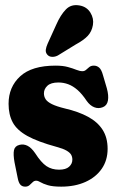

<svg xmlns="http://www.w3.org/2000/svg" viewBox="-20 -706 454 739"><path d="M207.3 -52.9Q233.3 -52.9 245.9 -64.2Q258.5 -75.5 258.5 -91.5Q258.5 -101.9 253.9 -110.3Q249.2 -118.7 236.1 -126.3Q223.1 -133.9 198.1 -140.6Q125.4 -160.4 85.1 -182.8Q44.9 -205.2 29 -235Q13 -264.8 13 -306.4Q13 -371.3 57.7 -412.3Q102.4 -453.4 193.8 -453.4Q222.4 -453.4 241.5 -448Q260.7 -442.7 273.9 -437.3Q287.2 -432 297.2 -432Q305.5 -432 311.3 -437.3Q317.1 -442.7 323.8 -448Q330.6 -453.4 341.3 -453.4Q352.7 -453.4 361.6 -445.8Q370.6 -438.2 376.5 -416.2L391.3 -365.9Q398.9 -338 395.4 -318.9Q392 -299.9 376 -293.5Q359 -286.7 342.8 -293.2Q326.6 -299.6 313.8 -317.5Q296.1 -344.2 278.4 -359.7Q260.7 -375.1 242.5 -381.8Q224.3 -388.5 204.8 -388.5Q175.9 -388.5 162.5 -376Q149.1 -363.4 149.1 -346.6Q149.1 -334.3 155.7 -324Q162.4 -313.8 180 -305.1Q197.7 -296.4 230 -288.5Q282.5 -276.3 319.1 -256.4Q355.7 -236.6 374.9 -206.5Q394.2 -176.4 394.2 -133.2Q394.2 -89 371.6 -56.4Q349.1 -23.8 308.8 -5.7Q268.5 12.4 215.6 12.4Q182.2 12.4 163.7 6.7Q145.3 1.1 135.8 -4.7Q126.3 -10.5 119.3 -10.5Q111.4 -10.5 105.7 -4.7Q100 1.1 93.5 6.7Q87.1 12.4 77 12.4Q65.4 12.4 58.5 4.9Q51.5 -2.7 48 -21.5L35.8 -81.8Q30.5 -111.8 33.8 -127.9Q37.1 -144 54.9 -148.4Q70.7 -152.5 85.7 -145Q100.8 -137.5 115.2 -116.5Q138.3 -80.5 158.7 -66.7Q179.1 -52.9 207.3 -52.9ZM196.7 -611.4Q213 -648.5 233.6 -669.7Q254.1 -691 286.7 -684.9Q314.2 -679.9 328 -657.3Q341.9 -634.7 337.6 -609.6Q333.4 -584.8 317.9 -568.1Q302.5 -551.5 271.2 -534.6L202.7 -492.5Q192.3 -486.9 180.8 -487.2Q169.3 -487.5 162.5 -495.1Q154.7 -504 156.3 -514.8Q157.9 -525.7 163.1 -537.3Z"/></svg>

Font: Fraunces 144pt S100 Black
Style: Regular
Weight: 900
Version: Version 1.000